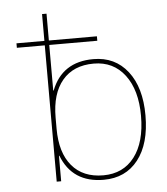

<svg xmlns="http://www.w3.org/2000/svg" viewBox="-54 -798 744 856"><g transform="rotate(-5 318.5 -370.0)"><path d="M41 -610V-630H166V-750H186V-630H401V-610H186V-406H188Q236 -530 376 -530Q473 -530 529.5 -457.5Q586 -385 586 -260Q586 -133 530 -61.5Q474 10 376 10Q236 10 188 -114H186V0H166V-610ZM566 -260Q566 -375 515 -442.5Q464 -510 376 -510Q285 -510 235.5 -451Q186 -392 186 -285V-235Q186 -128 235.5 -69Q285 -10 376 -10Q465 -10 515.5 -76Q566 -142 566 -260Z"/></g></svg>

Font: Mplus 1p Thin
Style: Regular
Weight: 250
Version: Version 1.061